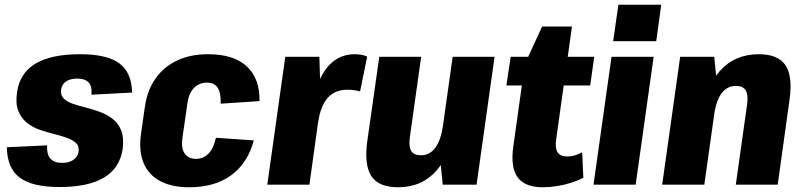

<svg xmlns="http://www.w3.org/2000/svg" viewBox="-20 -780 3394 811"><path d="M231 10Q116 10 63 -30Q10 -70 9 -158L179 -166Q177 -128 193 -110Q209 -92 243 -92Q272 -92 290.5 -105Q309 -118 312 -140Q315 -163 301 -176Q287 -189 262 -198Q237 -207 206.5 -214.5Q176 -222 146 -232.5Q116 -243 92.5 -262.5Q69 -282 57 -312.5Q45 -343 52 -390Q63 -471 129.5 -511Q196 -551 318 -551Q432 -551 484 -512.5Q536 -474 538 -389L366 -380Q370 -414 355 -431Q340 -448 306 -448Q277 -448 259 -436Q241 -424 238 -401Q235 -378 249 -364Q263 -350 288 -341.5Q313 -333 343.5 -325.5Q374 -318 404 -306.5Q434 -295 457.5 -276.5Q481 -258 492.5 -227.5Q504 -197 498 -150Q486 -70 419.5 -30Q353 10 231 10Z M779 11Q705 11 656 -15.5Q607 -42 586.5 -91.5Q566 -141 575 -211L592 -329Q602 -399 637 -448.5Q672 -498 728 -524.5Q784 -551 859 -551Q967 -551 1022.5 -499.5Q1078 -448 1076 -353L912 -342Q914 -386 900 -408.5Q886 -431 854 -431Q832 -431 815 -421Q798 -411 787 -392.5Q776 -374 772 -346L750 -194Q745 -153 760.5 -131Q776 -109 808 -109Q840 -109 861.5 -132Q883 -155 892 -198L1052 -187Q1027 -92 957.5 -40.5Q888 11 779 11Z M1185 -540H1329L1335 -346L1287 0H1109ZM1290 -295Q1308 -421 1355 -486Q1402 -551 1478 -551Q1493 -551 1506.5 -548.5Q1520 -546 1531 -541L1501 -394Q1475 -401 1447 -401Q1395 -401 1364.5 -367Q1334 -333 1324 -264Z M1711 -199Q1706 -161 1717 -142.5Q1728 -124 1758 -124Q1795 -124 1818.5 -155.5Q1842 -187 1851 -248L1914 -319L1908 -273Q1888 -134 1825.5 -61.5Q1763 11 1662 11Q1580 11 1549 -35.5Q1518 -82 1531 -181L1582 -540H1759ZM1993 0H1850L1836 -142L1892 -540H2069Z M2273 11Q2197 11 2166.5 -31Q2136 -73 2148 -160L2197 -510L2270 -668H2396L2329 -190Q2324 -153 2335.5 -136Q2347 -119 2377 -119Q2392 -119 2407.5 -123.5Q2423 -128 2439 -137L2444 -29Q2421 -17 2392.5 -8Q2364 1 2333 6Q2302 11 2273 11ZM2137 -540H2490L2473 -419H2119Z M2741 -540 2665 0H2487L2563 -540ZM2773 -760 2752 -606H2570L2592 -760Z M3136 -341Q3141 -380 3129.5 -398.5Q3118 -417 3089 -417Q3051 -417 3028 -386Q3005 -355 2996 -294L2930 -221L2936 -267Q2956 -407 3019.5 -479Q3083 -551 3185 -551Q3266 -551 3297.5 -505Q3329 -459 3315 -359L3265 0H3088ZM2853 -540H2997L3011 -398L2955 0H2777Z"/></svg>

Font: Pathway Extreme Condensed ExtraBold
Style: Italic
Weight: 800
Width: 3
Italic angle: -8°
Version: Version 1.001;gftools[0.9.26]